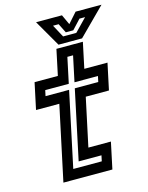

<svg xmlns="http://www.w3.org/2000/svg" viewBox="-124 -914 766 992"><g transform="rotate(-15 259.0 -418.5)"><path d="M89.5 0 174.5 -399H50L80 -540H204.5L233.5 -677H375L346 -540H470L440 -399H316L261 -141.5H381.5L351.5 0ZM157 -55H309.5L316 -85.5H194L272.5 -455.5H398L404.5 -486H279L308 -622.5H277.5L248.5 -486H122.5L116 -455.5H242ZM249.5 -695 167.5 -837H306L331 -783L379 -837H517.5L375.5 -695ZM283.5 -730H354L419 -797H389L342.5 -747H302.5L277.5 -797H247.5Z"/></g></svg>

Font: Tourney Thin SemiBold
Style: Italic
Weight: 600
Italic angle: -12°
Version: Version 1.015